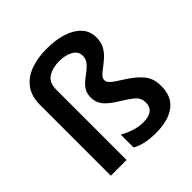

<svg xmlns="http://www.w3.org/2000/svg" viewBox="-203 -921 1086 1086"><g transform="rotate(-45 340.5 -377.5)"><path d="M577 -610Q577 -574 563 -547.5Q549 -521 528 -501.5Q507 -482 486 -466.5Q465 -451 451 -437.5Q437 -424 437 -409Q437 -396 445.5 -385.5Q454 -375 475 -360.5Q496 -346 534 -322Q584 -289 613 -252.5Q642 -216 642 -157Q642 -73 587 -31.5Q532 10 432 10Q340 10 285 -22V-125Q309 -110 348.5 -96.5Q388 -83 424 -83Q514 -83 514 -153Q514 -173 506.5 -188Q499 -203 479 -219Q459 -235 422 -258Q360 -295 336.5 -324.5Q313 -354 313 -393Q313 -424 326.5 -446Q340 -468 360.5 -484.5Q381 -501 401 -516Q421 -531 435 -549Q449 -567 449 -592Q449 -627 415.5 -646Q382 -665 332 -665Q279 -665 243 -642Q207 -619 207 -563V0H81V-567Q81 -636 114 -680Q147 -724 203.5 -744.5Q260 -765 332 -765Q403 -765 458 -747.5Q513 -730 545 -695.5Q577 -661 577 -610Z"/></g></svg>

Font: Noto Sans Gurmukhi UI SemiBold
Style: Regular
Weight: 600
Designer: Jelle Bosma - Monotype Design Team
Foundry: Monotype Imaging Inc.
Version: Version 2.004; ttfautohint (v1.8.4.7-5d5b)